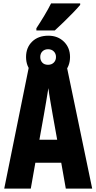

<svg xmlns="http://www.w3.org/2000/svg" viewBox="-20 -1115 570 1135"><path d="M5 0 150 -716H376L525 0H369L342 -153H189L162 0ZM239 -434 213 -289H318L292 -434Q286 -469 278 -515Q270 -561 266 -594Q261 -561 253 -515Q245 -469 239 -434ZM266 -651Q206 -651 170 -686.5Q134 -722 134 -778Q134 -834 170 -869Q206 -904 266 -904Q322 -904 358 -868.5Q394 -833 394 -778Q394 -723 358.5 -687Q323 -651 266 -651ZM264 -732Q285 -732 298 -745Q311 -758 311 -778Q311 -798 298 -811Q285 -824 264 -824Q244 -824 231 -811.5Q218 -799 218 -778Q218 -758 230 -745Q242 -732 264 -732ZM195 -948Q220 -986 242.5 -1023.5Q265 -1061 282 -1095H454V-1086Q438 -1067 412 -1040Q386 -1013 357 -985Q328 -957 304 -935H195Z"/></svg>

Font: Noto Sans Mono Condensed Black
Style: Regular
Weight: 900
Width: 3
Designer: Monotype Design Team
Foundry: Monotype Imaging Inc.
Version: Version 2.014